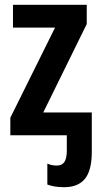

<svg xmlns="http://www.w3.org/2000/svg" viewBox="-20 -563 422 799"><path d="M341 -543V-463L160 -95H362V69Q362 146 333.5 181Q305 216 247 216Q225 216 207.5 213Q190 210 177 205V118Q196 126 216 126Q238 126 248 111Q258 96 258 63V0H23V-73L209 -448H34V-543Z"/></svg>

Font: Avrile Sans Condensed SemiBold
Style: Regular
Weight: 600
Width: 3
Designer: Monotype Design Team
Foundry: Monotype Imaging Inc.
Version: Version 2.001;September 10, 2019;FontCreator 11.5.0.2425 64-